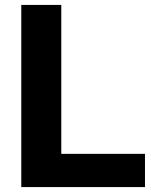

<svg xmlns="http://www.w3.org/2000/svg" viewBox="-20 -760 614 780"><path d="M66.5 0V-740H229V-135H569V0Z"/></svg>

Font: Encode Sans Condensed Thin
Style: Bold
Weight: 700
Version: Version 3.002